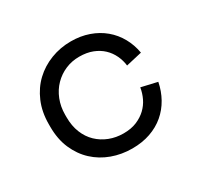

<svg xmlns="http://www.w3.org/2000/svg" viewBox="-117 -655 847 814"><g transform="rotate(-30 306.0 -248.0)"><path d="M551 -176Q543 -135 523.5 -100Q504 -65 474 -39.5Q444 -14 404 0Q364 14 315 14Q263 14 216.5 -3Q170 -20 135 -52.5Q100 -85 79.5 -132Q59 -179 59 -240V-252Q59 -312 79.5 -360Q100 -408 135 -441Q170 -474 216.5 -492Q263 -510 315 -510Q362 -510 402 -496Q442 -482 472.5 -456.5Q503 -431 522.5 -396Q542 -361 549 -320L471 -302Q468 -328 456.5 -352.5Q445 -377 425.5 -395.5Q406 -414 378 -425Q350 -436 313 -436Q277 -436 245.5 -422.5Q214 -409 190 -384.5Q166 -360 152.5 -326Q139 -292 139 -252V-240Q139 -198 152.5 -164.5Q166 -131 190 -108Q214 -85 246 -72.5Q278 -60 315 -60Q352 -60 379.5 -71.5Q407 -83 426.5 -101.5Q446 -120 457.5 -144Q469 -168 473 -194Z"/></g></svg>

Font: Space Mono
Style: Regular
Weight: 400
Monospace: yes
Designer: Colophon Foundry / Benjamin Critton
Foundry: Colophon Foundry
Version: Version 1.000;PS 1.003;hotconv 1.0.81;makeotf.lib2.5.63406